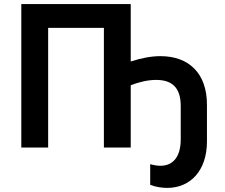

<svg xmlns="http://www.w3.org/2000/svg" viewBox="-20 -720 1096 937"><path d="M713 81V182C741 193 771 197 796 197C909 197 990 113 990 -30V-209C990 -362 902 -446 763 -446C719 -446 671 -437 618 -420V-700H84V0H215V-584H487V0H618V-304C662 -321 704 -330 742 -330C819 -330 862 -293 862 -203V-40C862 47 823 89 763 89C748 89 729 86 713 81Z"/></svg>

Font: Fixel Display SemiBold
Style: Regular
Weight: 600
Designer: AlfaBravo + MacPaw
Foundry: Kyrylo Tkachov, Marchela Mozhyna, Serhii Makarenko, Maria Weinstein, Zakhar Kryvoshyya
Version: Version 1.211